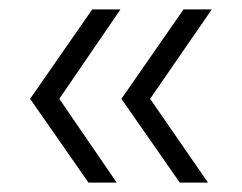

<svg xmlns="http://www.w3.org/2000/svg" viewBox="-20 -497 514 408"><path d="M362 -109 238 -287 370 -477H430L299 -287L422 -109ZM168 -109 44 -287 176 -477H236L106 -287L228 -109Z"/></svg>

Font: Alumni Sans
Style: Regular
Weight: 400
Designer: Robert E. Leuschke
Foundry: Robert E. Leuschke
Version: Version 1.018